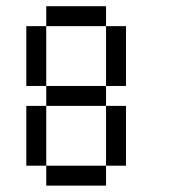

<svg xmlns="http://www.w3.org/2000/svg" viewBox="-20 -582 540 602"><path d="M62.5 -500H125V-312.5H62.5ZM312.5 -250H375V-62.5H312.5ZM125 -62.5H312.5V0H125ZM62.5 -250H125V-62.5H62.5ZM125 -312.5H312.5V-250H125ZM312.5 -500H375V-312.5H312.5ZM125 -562.5H312.5V-500H125Z"/></svg>

Font: Pixel Operator Mono
Style: Regular
Weight: 400
Monospace: yes
Designer: Jayvee Enaguas (HarvettFox96)
Version: 2016.04.25